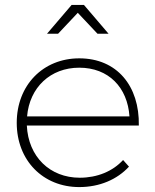

<svg xmlns="http://www.w3.org/2000/svg" viewBox="-20 -759 629 780"><path d="M296 -707 376 -622H421L321 -739H271L171 -622H216ZM302 -522C155 -522 48 -413 48 -260C48 -107 155 1 302 1C385 1 456 -30 504 -82L480 -109C438 -63 375 -37 304 -37C183 -37 95 -122 89 -249H544C547 -410 455 -522 302 -522ZM90 -286C100 -404 185 -484 302 -484C421 -484 498 -404 506 -286Z"/></svg>

Font: Montserrat arm ExtraLight
Style: Regular
Weight: 275
Designer: Julieta Ulanovsky
Foundry: Julieta Ulanovsky
Version: Version 6.000;PS 006.000;hotconv 1.0.88;makeotf.lib2.5.64775